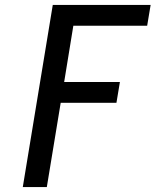

<svg xmlns="http://www.w3.org/2000/svg" viewBox="-20 -755 640 775"><path d="M72 0 193 -735H588L574 -651H276L239 -424H464L450 -340H225L169 0Z"/></svg>

Font: Iosevka Custom Medium
Style: Italic
Weight: 500
Italic angle: -9°
Designer: Belleve Invis
Foundry: Belleve Invis
Version: Version 27.0.1